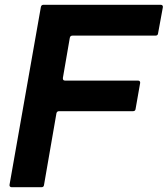

<svg xmlns="http://www.w3.org/2000/svg" viewBox="-20 -783 701 803"><path d="M164 -9Q163 0 153 0H29Q24 0 21.5 -3Q19 -6 20 -11L151 -754Q153 -763 162 -763H652Q657 -763 659.5 -760Q662 -757 661 -752L641 -643Q640 -634 630 -634H283Q274 -634 272 -625L243 -457V-455Q243 -446 252 -446H557Q562 -446 564.5 -443Q567 -440 566 -435L547 -327Q546 -318 536 -318H227Q218 -318 216 -309Z"/></svg>

Font: Open Sauce Two
Style: Bold Italic
Weight: 700
Italic angle: -10°
Designer: Alfredo Marco Pradil
Foundry: Creative Sauce Fz LLC
Version: Version 1.477